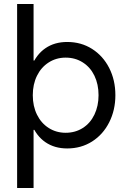

<svg xmlns="http://www.w3.org/2000/svg" viewBox="-20 -727 638 958"><path d="M65.4 -707H147.5V-385.7L126 -252L147.5 -101.6V210.9H65.4ZM163.1 -79.1H101.6V-424.8H163.1L113.3 -252Q113.3 -335.9 137.2 -395.5Q161.1 -455.1 206.5 -486.3Q252 -517.6 315.4 -517.6Q384.8 -517.6 439.5 -482.9Q494.1 -448.2 524.9 -387.7Q555.7 -327.1 555.7 -252Q555.7 -177.7 524.9 -116.7Q494.1 -55.7 439.5 -21Q384.8 13.7 315.4 13.7Q252 13.7 206.5 -17.6Q161.1 -48.8 137.2 -108.4Q113.3 -168 113.3 -252ZM471.7 -252Q471.7 -306.6 451.2 -349.1Q430.7 -391.6 393.1 -415.5Q355.5 -439.5 307.6 -439.5Q260.7 -439.5 223.1 -415.5Q185.5 -391.6 164.6 -349.1Q143.6 -306.6 143.6 -252Q143.6 -197.3 164.6 -154.8Q185.5 -112.3 223.1 -88.4Q260.7 -64.5 307.6 -64.5Q355.5 -64.5 393.1 -88.4Q430.7 -112.3 451.2 -155.3Q471.7 -198.2 471.7 -252Z"/></svg>

Font: Wanted Sans Std Variable
Style: Regular
Weight: 400
Designer: Original Design by Kil Hyung-jin and Kang Hanbin, Wanted Lab, Inc;
Foundry: Wanted Lab, Inc.
Version: Version 1.003;Glyphs 3.2 (3227)